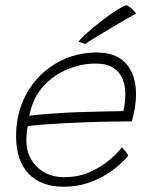

<svg xmlns="http://www.w3.org/2000/svg" viewBox="-20 -739 586 746"><path d="M478 -133Q468.5 -122 447.5 -102.2Q426.5 -82.5 394.8 -62.2Q363 -42 320.8 -27.8Q278.5 -13.5 226.5 -13.5Q140 -13.5 91.2 -64Q42.5 -114.5 42.5 -209.5Q42.5 -281 66.8 -340.5Q91 -400 134 -443.5Q177 -487 234 -511Q291 -535 357 -535Q433 -535 470.8 -490.8Q508.5 -446.5 508.5 -373Q508.5 -348 504.5 -322.8Q500.5 -297.5 492.5 -267.5Q489 -267.5 471.8 -267.2Q454.5 -267 428.5 -266.8Q402.5 -266.5 372.8 -265.8Q343 -265 314.5 -264Q278.5 -263 233.5 -260.5Q188.5 -258 148.5 -255Q108.5 -252 88 -249Q82.5 -225.5 82.5 -190.5Q82.5 -152.5 100.5 -120.8Q118.5 -89 151.5 -69.8Q184.5 -50.5 229.5 -50.5Q280 -50.5 320.5 -67Q361 -83.5 390.2 -105.8Q419.5 -128 435.8 -146Q452 -164 454 -166.5Q456.5 -164 460.2 -159.8Q464 -155.5 468 -150.5Q472 -145.5 474.8 -141Q477.5 -136.5 478 -133ZM94 -289Q111 -292 146.8 -295Q182.5 -298 230 -300.8Q277.5 -303.5 329 -304.5Q359.5 -305.5 388.2 -306Q417 -306.5 436.8 -307Q456.5 -307.5 459 -307.5Q463 -321 465 -339.5Q467 -358 467 -375.5Q467 -405 456.5 -431.8Q446 -458.5 420.8 -475.2Q395.5 -492 351 -492Q296.5 -492 241.8 -469.5Q187 -447 146.8 -402Q106.5 -357 94 -289ZM471.5 -719Q478 -716.5 485 -711Q492 -705.5 498.5 -698.8Q505 -692 509 -685.5Q501.5 -682.5 481.5 -671.2Q461.5 -660 435.5 -644.5Q409.5 -629 383.5 -613.5Q357.5 -598 337.8 -585.8Q318 -573.5 311 -568.5Q308.5 -569.5 304.8 -570.5Q301 -571.5 297.2 -572.8Q293.5 -574 290.2 -575.5Q287 -577 285 -578Q295.5 -591 320 -612.8Q344.5 -634.5 374 -657.2Q403.5 -680 430 -697.2Q456.5 -714.5 471.5 -719Z"/></svg>

Font: Grandstander Thin Thin
Style: Italic
Weight: 250
Italic angle: -15°
Version: Version 1.200